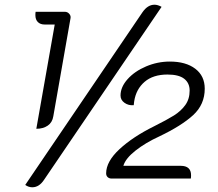

<svg xmlns="http://www.w3.org/2000/svg" viewBox="-20 -757 926 814"><path d="M584 -705Q606 -737 635 -737Q649 -737 665 -728L167 5Q146 37 117 37Q101 37 87 27ZM212 -653H170Q151 -653 140.5 -663.5Q130 -674 130 -693Q130 -702 131 -707H255Q266 -707 273.5 -698.5Q281 -690 279 -680L206 -264Q202 -238 182.5 -224.5Q163 -211 134 -211ZM430 -22Q430 -72 486.5 -124.5Q543 -177 634 -222Q688 -249 717.5 -267.5Q747 -286 765.5 -311.5Q784 -337 784 -373Q784 -405 761 -423Q738 -441 690 -441Q629 -441 593 -410Q557 -379 549 -328Q549 -329 547 -311Q525 -309 508 -321Q491 -333 491 -352Q491 -388 521 -421.5Q551 -455 599.5 -475.5Q648 -496 700 -496Q768 -496 808 -465.5Q848 -435 848 -381Q848 -314 799 -269Q750 -224 656 -179Q597 -152 554.5 -118.5Q512 -85 503 -54H746Q790 -54 790 -14Q790 -5 789 0H453Q443 0 436.5 -6Q430 -12 430 -22Z"/></svg>

Font: K2D ExtraLight
Style: Italic
Weight: 275
Italic angle: -10°
Designer: Katatrad Aksorn Co.,Ltd.
Foundry: Cadson Demak Co.,Ltd.
Version: Version 1.000; ttfautohint (v1.6)